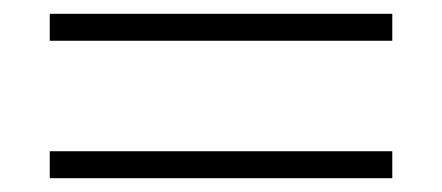

<svg xmlns="http://www.w3.org/2000/svg" viewBox="-20 -426 640 278"><path d="M52 -367V-406H548V-367ZM52 -168V-207H548V-168Z"/></svg>

Font: Mulish ExtraLight ExtraLight
Style: Regular
Weight: 250
Version: Version 3.603